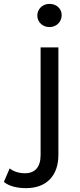

<svg xmlns="http://www.w3.org/2000/svg" viewBox="-112 -774 414 993"><path d="M23 199C131 199 190 132 190 27V-529H98V28C98 90 69 122 17 122C-14 122 -42 113 -62 97L-92 167C-64 190 -21 199 23 199ZM144 -634C180 -634 207 -661 207 -696C207 -729 180 -754 144 -754C108 -754 81 -727 81 -694C81 -660 108 -634 144 -634Z"/></svg>

Font: Montserrat-Alt1 Med
Style: Regular
Weight: 500
Designer: Differentunic
Foundry: Differentunic
Version: Version 7.222